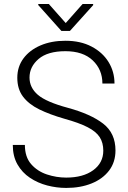

<svg xmlns="http://www.w3.org/2000/svg" viewBox="-20 -923 633 953"><path d="M492.7 -175.3Q492.7 -214.4 474.9 -242.2Q457 -270 414.8 -291.7Q372.6 -313.5 298.3 -334Q227.1 -354.5 174.8 -380.1Q122.6 -405.8 94.2 -443.4Q65.9 -481 65.9 -537.1Q65.9 -591.8 96.4 -633.1Q127 -674.3 180.9 -697.5Q234.9 -720.7 304.7 -720.7Q379.4 -720.7 434.1 -692.1Q488.8 -663.6 518.6 -615.5Q548.3 -567.4 548.3 -508.3H488.3Q488.3 -577.6 440.2 -623.3Q392.1 -668.9 304.7 -668.9Q216.8 -668.9 171.6 -630.4Q126.5 -591.8 126.5 -538.1Q126.5 -487.8 168.2 -452.1Q210 -416.5 317.4 -387.7Q430.2 -356.9 491.7 -309.6Q553.2 -262.2 553.2 -176.3Q553.2 -118.2 521.5 -76.4Q489.7 -34.7 434.6 -12.5Q379.4 9.8 308.6 9.8Q261.2 9.8 214.4 -2.4Q167.5 -14.6 128.7 -40.5Q89.8 -66.4 66.7 -106.9Q43.5 -147.5 43.5 -203.6H103.5Q103.5 -144 134.5 -108.4Q165.5 -72.8 212.9 -57.1Q260.3 -41.5 308.6 -41.5Q392.6 -41.5 442.6 -78.1Q492.7 -114.7 492.7 -175.3ZM222.2 -903.3 306.2 -808.6 390.1 -903.3H442.4V-897.5L327.1 -769.5H284.7L169.9 -897.9V-903.3Z"/></svg>

Font: Vazirmatn UI FD ExtraLight
Style: Regular
Weight: 200
Designer: Saber Rastikerdar
Foundry: Saber Rastikerdar
Version: Version 33.003